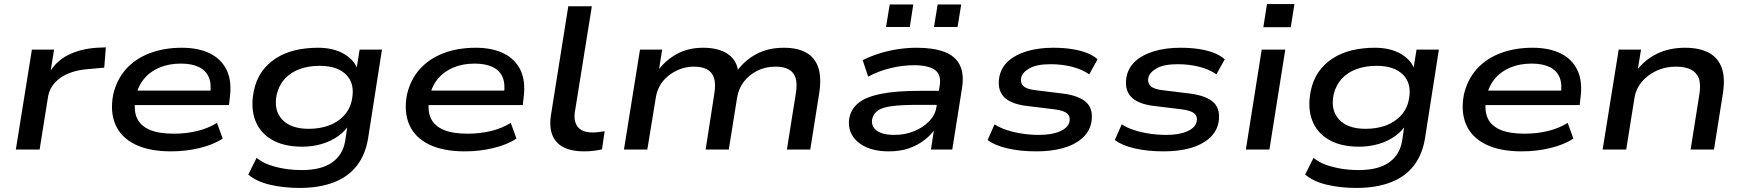

<svg xmlns="http://www.w3.org/2000/svg" viewBox="-20 -736 8590 945"><path d="M58 0 137 -492H246L227 -371H219Q253 -434 315 -465Q377 -496 457 -501L501 -503L493 -403L415 -396Q359 -392 317 -374.5Q275 -357 249.5 -328.5Q224 -300 217 -263L175 0Z M822 9Q715 9 645.5 -25Q576 -59 548.5 -122Q521 -185 537 -270Q554 -344 600 -395.5Q646 -447 716.5 -474Q787 -501 875 -501Q957 -501 1013.5 -473Q1070 -445 1096 -390.5Q1122 -336 1111 -254L1107 -219H619L630 -290H1040L1014 -271Q1022 -323 1007.5 -356.5Q993 -390 958 -406.5Q923 -423 870 -423Q811 -423 764 -403Q717 -383 687 -345.5Q657 -308 647 -254V-249Q637 -193 654 -155Q671 -117 716 -97.5Q761 -78 836 -78Q896 -78 950 -91Q1004 -104 1048 -131L1076 -54Q1031 -24 963 -7.5Q895 9 822 9Z M1454 189Q1375 189 1308 173Q1241 157 1202 123L1243 41Q1270 63 1305 75.5Q1340 88 1381 94.5Q1422 101 1466 101Q1561 101 1614 64Q1667 27 1679 -42L1692 -130H1703Q1683 -94 1646.5 -67.5Q1610 -41 1564 -27.5Q1518 -14 1468 -14Q1377 -14 1318 -48.5Q1259 -83 1236 -144.5Q1213 -206 1229 -287Q1240 -342 1268 -382Q1296 -422 1338 -449Q1380 -476 1432.5 -488.5Q1485 -501 1545 -501Q1623 -501 1676 -469Q1729 -437 1742 -386H1733L1750 -492H1860L1792 -57Q1779 25 1736 80Q1693 135 1621.5 162Q1550 189 1454 189ZM1499 -102Q1554 -102 1598 -118Q1642 -134 1672.5 -166.5Q1703 -199 1712 -245Q1728 -322 1685 -367Q1642 -412 1553 -412Q1499 -412 1455 -396Q1411 -380 1382 -348.5Q1353 -317 1342 -271Q1326 -194 1368.5 -148Q1411 -102 1499 -102Z M2268 9Q2161 9 2091.5 -25Q2022 -59 1994.5 -122Q1967 -185 1983 -270Q2000 -344 2046 -395.5Q2092 -447 2162.5 -474Q2233 -501 2321 -501Q2403 -501 2459.5 -473Q2516 -445 2542 -390.5Q2568 -336 2557 -254L2553 -219H2065L2076 -290H2486L2460 -271Q2468 -323 2453.5 -356.5Q2439 -390 2404 -406.5Q2369 -423 2316 -423Q2257 -423 2210 -403Q2163 -383 2133 -345.5Q2103 -308 2093 -254V-249Q2083 -193 2100 -155Q2117 -117 2162 -97.5Q2207 -78 2282 -78Q2342 -78 2396 -91Q2450 -104 2494 -131L2522 -54Q2477 -24 2409 -7.5Q2341 9 2268 9Z M2856 9Q2760 9 2719 -37.5Q2678 -84 2692 -171L2777 -705H2893L2809 -182Q2805 -153 2813 -130.5Q2821 -108 2842 -96Q2863 -84 2897 -84Q2911 -84 2927.5 -86Q2944 -88 2956 -90L2943 -1Q2921 4 2899.5 6.5Q2878 9 2856 9Z M3051 0 3130 -492H3239L3222 -384L3214 -383Q3252 -437 3309 -469Q3366 -501 3441 -501Q3514 -501 3559.5 -472Q3605 -443 3613 -386L3606 -385Q3645 -439 3703 -470Q3761 -501 3839 -501Q3904 -501 3947 -477.5Q3990 -454 4007 -405Q4024 -356 4012 -277L3968 0H3853L3896 -270Q3905 -322 3896 -351.5Q3887 -381 3862 -394.5Q3837 -408 3797 -408Q3746 -408 3705.5 -387Q3665 -366 3640 -332.5Q3615 -299 3608 -256L3567 0H3453L3495 -270Q3504 -322 3494.5 -351.5Q3485 -381 3460 -394.5Q3435 -408 3396 -408Q3359 -408 3326.5 -395.5Q3294 -383 3268.5 -362Q3243 -341 3228 -314.5Q3213 -288 3208 -257L3166 0Z M4355 9Q4286 9 4239.5 -13.5Q4193 -36 4172.5 -73.5Q4152 -111 4161 -158Q4170 -201 4206 -230Q4242 -259 4315.5 -274Q4389 -289 4512 -289H4620L4610 -220H4500Q4417 -220 4369 -213.5Q4321 -207 4300 -191.5Q4279 -176 4273 -151Q4266 -116 4294 -94Q4322 -72 4383 -72Q4434 -72 4478.5 -90Q4523 -108 4553 -139Q4583 -170 4589 -209L4605 -314Q4614 -368 4582 -391.5Q4550 -415 4478 -415Q4422 -415 4364 -401Q4306 -387 4253 -359L4226 -440Q4264 -459 4308.5 -473Q4353 -487 4400 -494Q4447 -501 4491 -501Q4574 -501 4627.5 -481Q4681 -461 4703.5 -417Q4726 -373 4715 -303L4667 0H4562L4579 -111H4589Q4568 -77 4533.5 -49.5Q4499 -22 4455 -6.5Q4411 9 4355 9ZM4577 -603 4595 -714H4711L4693 -603ZM4341 -603 4359 -714H4475L4458 -603Z M5082 9Q5000 9 4937 -6Q4874 -21 4841 -47L4875 -124Q4901 -107 4936.5 -95.5Q4972 -84 5012.5 -78Q5053 -72 5094 -72Q5158 -72 5198 -90Q5238 -108 5244 -138Q5249 -163 5232.5 -177.5Q5216 -192 5170 -198L5030 -215Q4952 -225 4919.5 -261Q4887 -297 4899 -360Q4909 -406 4944.5 -437Q4980 -468 5036.5 -484.5Q5093 -501 5164 -501Q5214 -501 5256 -494.5Q5298 -488 5330.5 -475Q5363 -462 5382 -444L5341 -370Q5306 -395 5256 -407.5Q5206 -420 5151 -420Q5083 -420 5047.5 -400Q5012 -380 5006 -353Q5001 -328 5017 -312.5Q5033 -297 5077 -292L5215 -275Q5295 -264 5329 -230Q5363 -196 5351 -131Q5341 -85 5304 -53.5Q5267 -22 5210 -6.5Q5153 9 5082 9Z M5708 9Q5626 9 5563 -6Q5500 -21 5467 -47L5501 -124Q5527 -107 5562.5 -95.5Q5598 -84 5638.5 -78Q5679 -72 5720 -72Q5784 -72 5824 -90Q5864 -108 5870 -138Q5875 -163 5858.5 -177.5Q5842 -192 5796 -198L5656 -215Q5578 -225 5545.5 -261Q5513 -297 5525 -360Q5535 -406 5570.5 -437Q5606 -468 5662.5 -484.5Q5719 -501 5790 -501Q5840 -501 5882 -494.5Q5924 -488 5956.5 -475Q5989 -462 6008 -444L5967 -370Q5932 -395 5882 -407.5Q5832 -420 5777 -420Q5709 -420 5673.5 -400Q5638 -380 5632 -353Q5627 -328 5643 -312.5Q5659 -297 5703 -292L5841 -275Q5921 -264 5955 -230Q5989 -196 5977 -131Q5967 -85 5930 -53.5Q5893 -22 5836 -6.5Q5779 9 5708 9Z M6198 -602 6216 -716H6351L6333 -602ZM6112 0 6190 -492H6306L6228 0Z M6656 189Q6577 189 6510 173Q6443 157 6404 123L6445 41Q6472 63 6507 75.5Q6542 88 6583 94.5Q6624 101 6668 101Q6763 101 6816 64Q6869 27 6881 -42L6894 -130H6905Q6885 -94 6848.5 -67.5Q6812 -41 6766 -27.5Q6720 -14 6670 -14Q6579 -14 6520 -48.5Q6461 -83 6438 -144.5Q6415 -206 6431 -287Q6442 -342 6470 -382Q6498 -422 6540 -449Q6582 -476 6634.5 -488.5Q6687 -501 6747 -501Q6825 -501 6878 -469Q6931 -437 6944 -386H6935L6952 -492H7062L6994 -57Q6981 25 6938 80Q6895 135 6823.5 162Q6752 189 6656 189ZM6701 -102Q6756 -102 6800 -118Q6844 -134 6874.5 -166.5Q6905 -199 6914 -245Q6930 -322 6887 -367Q6844 -412 6755 -412Q6701 -412 6657 -396Q6613 -380 6584 -348.5Q6555 -317 6544 -271Q6528 -194 6570.5 -148Q6613 -102 6701 -102Z M7470 9Q7363 9 7293.5 -25Q7224 -59 7196.5 -122Q7169 -185 7185 -270Q7202 -344 7248 -395.5Q7294 -447 7364.5 -474Q7435 -501 7523 -501Q7605 -501 7661.5 -473Q7718 -445 7744 -390.5Q7770 -336 7759 -254L7755 -219H7267L7278 -290H7688L7662 -271Q7670 -323 7655.5 -356.5Q7641 -390 7606 -406.5Q7571 -423 7518 -423Q7459 -423 7412 -403Q7365 -383 7335 -345.5Q7305 -308 7295 -254V-249Q7285 -193 7302 -155Q7319 -117 7364 -97.5Q7409 -78 7484 -78Q7544 -78 7598 -91Q7652 -104 7696 -131L7724 -54Q7679 -24 7611 -7.5Q7543 9 7470 9Z M7868 0 7947 -492H8057L8039 -383H8031Q8073 -441 8134.5 -471Q8196 -501 8273 -501Q8344 -501 8389.5 -477Q8435 -453 8453.5 -404Q8472 -355 8460 -277L8416 0H8301L8344 -271Q8352 -322 8341 -351Q8330 -380 8301.5 -394Q8273 -408 8228 -408Q8175 -408 8131.5 -387Q8088 -366 8060 -332.5Q8032 -299 8025 -256L7984 0Z"/></svg>

Font: Nunito Sans 10pt Expanded SemiBold
Style: Italic
Weight: 600
Width: 7
Italic angle: -9°
Designer: Vernon Adams
Foundry: Vernon Adams
Version: Version 3.101;gftools[0.9.27]